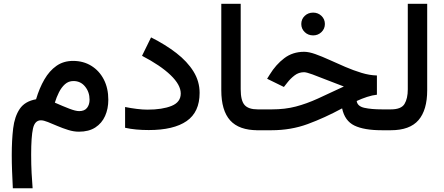

<svg xmlns="http://www.w3.org/2000/svg" viewBox="-20 -698 2381 1029"><path d="M173.3 -166Q190.9 -225.6 217.8 -272Q244.6 -318.4 282.5 -345Q320.3 -371.6 371.6 -371.6Q426.8 -371.6 469.5 -345.2Q512.2 -318.8 536.4 -272Q560.5 -225.1 560.5 -163.1Q560.5 -115.2 543.2 -76.4Q525.9 -37.6 491 -14.9Q456.1 7.8 402.8 7.8Q375 7.8 345.5 -1.5Q315.9 -10.7 287.8 -22.7Q259.8 -34.7 236.8 -43.9Q213.9 -53.2 199.2 -53.2Q166.5 -53.2 156.7 -8.8Q147 35.6 147 129.9Q147 185.5 149.4 230Q151.9 274.4 154.8 311H48.8Q46.4 262.7 44.7 219Q43 175.3 43 132.3Q43 53.7 50.5 -9.8Q58.1 -73.2 85.7 -114.3Q113.3 -155.3 173.3 -166ZM460 -163.6Q460 -204.6 436 -234.1Q412.1 -263.7 373.5 -263.7Q347.2 -263.7 328.1 -246.6Q309.1 -229.5 295.9 -203.1Q282.7 -176.8 273.9 -147.9Q317.9 -128.4 351.6 -115.5Q385.3 -102.5 404.3 -102.5Q433.1 -102.5 446.5 -119.9Q460 -137.2 460 -163.6Z M770 -110.4Q850.1 -110.4 899.4 -130.4Q948.7 -150.4 948.7 -196.8Q948.7 -243.2 894.3 -295.4Q839.8 -347.7 741.2 -398.9L789.6 -497.6Q866.7 -459 925.3 -413.6Q983.9 -368.2 1016.8 -315.2Q1049.8 -262.2 1049.8 -200.2Q1049.8 -97.2 980.2 -49.1Q910.6 -1 777.3 -1Q742.2 -1 710.7 -3.9Q679.2 -6.8 650.4 -13.2V-124.5Q682.1 -118.2 713.4 -114.3Q744.6 -110.4 770 -110.4Z M1166 -677.7H1270V-219.7Q1270 -158.7 1290.8 -135.3Q1311.5 -111.8 1361.3 -111.8H1373.5V0H1361.3Q1261.2 0 1213.6 -52.7Q1166 -105.5 1166 -214.8Z M1594.7 -569.3Q1594.7 -595.2 1613 -612.8Q1631.3 -630.4 1658.2 -630.4Q1684.6 -630.4 1702.9 -612.8Q1721.2 -595.2 1721.2 -569.3Q1721.2 -543.9 1702.9 -526.1Q1684.6 -508.3 1658.2 -508.3Q1631.3 -508.3 1613 -526.1Q1594.7 -543.9 1594.7 -569.3ZM2000 -293.5V-190.4Q1976.1 -188 1947.5 -178.7Q1918.9 -169.4 1891.6 -156.7Q1895.5 -128.4 1932.9 -120.1Q1970.2 -111.8 2028.3 -111.8H2055.2V0H2026.4Q1931.2 0 1879.4 -25.1Q1827.6 -50.3 1813.5 -117.2Q1719.7 -66.4 1629.4 -33.2Q1539.1 0 1435.5 0H1354V-111.8H1437Q1507.8 -111.8 1565.4 -127Q1623 -142.1 1683.6 -169.7Q1744.1 -197.3 1822.8 -234.4Q1774.9 -252 1730.7 -269.8Q1686.5 -287.6 1654.3 -299.3Q1622.1 -311 1609.4 -311Q1581.1 -311 1558.8 -293.9Q1536.6 -276.9 1520 -255.4L1501.5 -231.9L1411.6 -275.9L1425.3 -297.9Q1458.5 -352.1 1503.7 -386.2Q1548.8 -420.4 1609.9 -420.4Q1635.3 -420.4 1670.2 -408Q1705.1 -395.5 1745.8 -377Q1786.6 -358.4 1830.3 -339.6Q1874 -320.8 1917.2 -307.6Q1960.4 -294.4 2000 -293.5Z M2035.6 -111.8H2074.7Q2130.4 -111.8 2147.9 -140.9Q2165.5 -169.9 2165.5 -219.2V-677.7H2269.5V-214.4Q2269.5 -108.4 2222.9 -54.2Q2176.3 0 2074.2 0H2035.6Z"/></svg>

Font: Vazirmatn RD UI FD Medium
Style: Regular
Weight: 500
Designer: Saber Rastikerdar
Foundry: Saber Rastikerdar
Version: Version 33.003